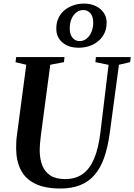

<svg xmlns="http://www.w3.org/2000/svg" viewBox="-20 -1070 769 1100"><path d="M661.5 -699 608.5 -306Q597.5 -225.5 576.5 -166Q555.5 -106.5 521.5 -67.5Q487.5 -28.5 439.2 -9.2Q391 10 326.5 10Q236.5 10 180.8 -17.8Q125 -45.5 99 -96.8Q73 -148 72.5 -219Q72.5 -237 73.2 -256Q74 -275 77 -295.5L130.5 -699L69 -713.5L72.5 -743H349.5L346.5 -714L268 -699L215 -301Q211.5 -275 209.5 -250.8Q207.5 -226.5 207.5 -205.5Q208 -160 222 -123.2Q236 -86.5 267.8 -65.2Q299.5 -44 353.5 -44Q412.5 -44 453.5 -73Q494.5 -102 519.5 -161.5Q544.5 -221 555.5 -313L602 -698.5L526.5 -714L529.5 -743H729L725.5 -714ZM431.5 -796.5Q373 -796.5 337.8 -826.5Q302.5 -856.5 302.5 -906Q302.5 -941.5 315.8 -968.2Q329 -995 351.5 -1013Q374 -1031 402.5 -1040.2Q431 -1049.5 461.5 -1049.5Q499 -1049.5 528.2 -1035.5Q557.5 -1021.5 574.2 -997Q591 -972.5 591 -940.5Q591 -895.5 569 -863.2Q547 -831 511 -813.8Q475 -796.5 431.5 -796.5ZM436.5 -834.5Q458.5 -834.5 476 -848.5Q493.5 -862.5 503.8 -886.5Q514 -910.5 514 -940Q514 -975.5 498 -994Q482 -1012.5 457 -1012.5Q437 -1012.5 419.2 -1000Q401.5 -987.5 390.5 -963.5Q379.5 -939.5 379.5 -905Q379.5 -873.5 395.2 -854Q411 -834.5 436.5 -834.5Z"/></svg>

Font: Merriweather 96pt SemiBold
Style: Italic
Weight: 600
Italic angle: -7.8°
Version: Version 2.101